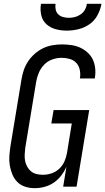

<svg xmlns="http://www.w3.org/2000/svg" viewBox="-20 -975 550 1003"><path d="M162 8Q136 8 112 0.5Q88 -7 71 -24Q54 -41 44.5 -64Q35 -87 31 -111.5Q27 -136 29 -162Q31 -188 35 -214L92 -559Q96 -584 104 -608Q112 -632 126.5 -654Q141 -676 161.5 -694Q182 -712 205 -723Q228 -734 253 -738.5Q278 -743 303 -743Q328 -743 352.5 -739.5Q377 -736 398 -726.5Q419 -717 436.5 -701.5Q454 -686 464 -665.5Q474 -645 477 -620.5Q480 -596 476 -571L475 -565H397L398 -569Q401 -590 396.5 -611Q392 -632 378.5 -646.5Q365 -661 344.5 -667Q324 -673 302 -673Q278 -673 253.5 -664.5Q229 -656 211 -637.5Q193 -619 183 -595.5Q173 -572 169 -548L112 -203Q110 -186 109 -168.5Q108 -151 111 -135Q114 -119 122 -104.5Q130 -90 142 -80Q154 -70 170.5 -66Q187 -62 204 -62Q227 -62 249.5 -69.5Q272 -77 289.5 -93.5Q307 -110 316.5 -131.5Q326 -153 330 -176L355 -330H248L260 -400H446L380 0H310L327 -103Q316 -79 299.5 -57.5Q283 -36 261 -21Q239 -6 213 1Q187 8 162 8ZM329 -815Q299 -815 271 -822.5Q243 -830 222.5 -848.5Q202 -867 195.5 -896Q189 -925 194 -955H270Q268 -939 271 -924.5Q274 -910 284.5 -900Q295 -890 309.5 -886Q324 -882 340 -882Q356 -882 371.5 -886Q387 -890 401.5 -900Q416 -910 424 -924.5Q432 -939 434 -955H510Q505 -925 489.5 -896Q474 -867 447.5 -848.5Q421 -830 390 -822.5Q359 -815 329 -815Z"/></svg>

Font: Iosevka Curly
Style: Italic
Weight: 400
Italic angle: -9°
Monospace: yes
Designer: Belleve Invis
Foundry: Belleve Invis
Version: Version 22.1.2; ttfautohint (v1.8.4)